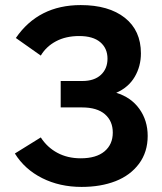

<svg xmlns="http://www.w3.org/2000/svg" viewBox="-20 -736 645 763"><path d="M304.2 6.8Q217.3 6.8 147.7 -28.1Q78.1 -63 39.1 -126L142.1 -189.9Q167.5 -150.4 208 -128.7Q248.5 -106.9 300.8 -106.9Q362.3 -106.9 395.3 -134.5Q428.2 -162.1 428.2 -209Q428.2 -254.9 397 -282Q365.7 -309.1 306.2 -309.1H221.2V-414.1H307.1Q354.5 -414.1 380.9 -438.5Q407.2 -462.9 407.2 -502.9Q407.2 -543.9 378.4 -568.4Q349.6 -592.8 294.9 -592.8Q241.7 -592.8 202.6 -572Q163.6 -551.3 142.1 -515.1L43 -585Q132.8 -715.8 300.8 -715.8Q412.1 -715.8 476.1 -665.3Q540 -614.7 540 -523.9Q540 -472.7 515.4 -430.7Q490.7 -388.7 441.9 -367.2Q500.5 -349.6 533.7 -303.5Q566.9 -257.3 566.9 -195.8Q566.9 -131.8 532.5 -85.4Q498 -39.1 439.2 -16.1Q380.4 6.8 304.2 6.8Z"/></svg>

Font: Rawline
Style: Bold
Weight: 700
Designer: Matt McInerney, Pablo Impallari, Rodrigo Fuenzalida
Foundry: Matt McInerney, Pablo Impallari, Rodrigo Fuenzalida
Version: Version 4.020;PS 004.020;hotconv 1.0.88;makeotf.lib2.5.64775